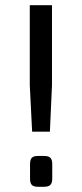

<svg xmlns="http://www.w3.org/2000/svg" viewBox="-20 -715 313 735"><path d="M179 -389V-695H94V-389L103 -211H171ZM126 -118C103 -118 95 -110 95 -86V-32C95 -8 103 0 126 0H148C171 0 180 -8 180 -32V-86C180 -110 171 -118 148 -118Z"/></svg>

Font: SnT
Style: Regular
Weight: 400
Designer: Natanael Gama
Version: Version 1.001;PS 001.001;hotconv 1.0.70;makeotf.lib2.5.58329